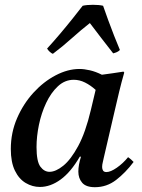

<svg xmlns="http://www.w3.org/2000/svg" viewBox="-20 -767 591 799"><path d="M146 11Q115 11 87 -5.5Q59 -22 42 -57Q25 -92 25 -147Q25 -215 51 -275Q77 -335 119 -381Q161 -427 211.5 -453.5Q262 -480 311 -480Q330 -480 354 -474.5Q378 -469 404 -456Q425 -459 447.5 -462Q470 -465 494 -469L497 -465Q485 -423 476 -385.5Q467 -348 458 -309L412 -111Q411 -104 408 -93Q405 -82 405 -72Q405 -63 409 -57Q413 -51 423 -51Q440 -51 466 -69Q492 -87 513 -113Q526 -104 536 -93Q502 -48 463 -18Q424 12 375 12Q338 12 322 -6.5Q306 -25 306 -53Q306 -80 317 -115H312Q275 -51 232.5 -20Q190 11 146 11ZM378 -393Q357 -412 334 -423.5Q311 -435 287 -435Q250 -435 221 -408Q192 -381 172 -338.5Q152 -296 142 -247.5Q132 -199 132 -155Q132 -95 148 -73.5Q164 -52 186 -52Q212 -52 243.5 -77.5Q275 -103 305.5 -159.5Q336 -216 358 -309ZM479 -559Q473 -553 466 -550Q459 -547 451 -545Q426 -577 400.5 -610Q375 -643 354 -671Q318 -643 279 -608Q240 -573 200 -543Q194 -545 186.5 -552Q179 -559 176 -565Q200 -591 228 -624Q256 -657 282 -689.5Q308 -722 324 -743Q341 -747 367 -747Q393 -747 409 -743Q418 -717 430 -684Q442 -651 455 -618Q468 -585 479 -559Z"/></svg>

Font: Tiro Tamil
Style: Italic
Weight: 400
Italic angle: -11°
Designer: Tamil: Fernando Mello & Fiona Ross, assisted by Kaja Sojewska. Latin: John Hudson with Paul Hanslow, assisted by Kaja So
Foundry: Tiro Typeworks Ltd.
Version: Version 1.52